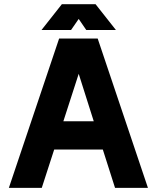

<svg xmlns="http://www.w3.org/2000/svg" viewBox="-20 -909 759 929"><path d="M323.7 -763.7 360.8 -817.4 397.5 -763.7H541L442.4 -888.7H279.3L180.7 -763.7ZM536.6 0H695.8L452.6 -722.7H266.1L22.9 0H182.1L242.2 -185.5H477.5ZM360.8 -551.8 433.6 -322.3H286.6Z"/></svg>

Font: Giphurs ExtraBold
Style: Regular
Weight: 800
Version: Version 1.000